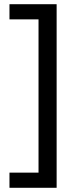

<svg xmlns="http://www.w3.org/2000/svg" viewBox="-20 -734 369 912"><path d="M25 86H163V-642H25V-714H249V158H25Z"/></svg>

Font: Noto Sans NKo
Style: Regular
Weight: 400
Designer: Monotype Design Team
Foundry: Monotype Imaging Inc.
Version: Version 2.003; ttfautohint (v1.8.4.7-5d5b)